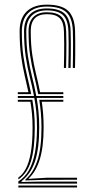

<svg xmlns="http://www.w3.org/2000/svg" viewBox="-20 -826 418 846"><path d="M60.8 -17V-26.8Q89 -43.8 107.1 -75.5Q125.2 -107.2 134.1 -154.2Q143 -201.2 143 -264.5Q143 -302.8 139.8 -334.6Q136.5 -366.5 131.2 -394.5H58.5V-403H129.8Q121.5 -446.5 111.1 -487.2Q100.8 -528 93.4 -576Q86 -624 86 -689Q86.2 -737 112.1 -762.9Q138 -788.8 186.2 -788.8Q241 -788.8 265.2 -765.5Q289.5 -742.2 291.2 -688.5Q292.2 -661.2 292.2 -634.9Q292.2 -608.5 291.9 -581.8Q291.5 -555 291 -526.8H281.2Q281.8 -555 282.1 -581.8Q282.5 -608.5 282.5 -634.8Q282.5 -661 281.5 -688Q280 -737.8 257.9 -759Q235.8 -780.2 186.2 -780.2Q142.8 -780.2 119.4 -756.6Q96 -733 95.8 -689Q95.8 -624.2 103.4 -576.6Q111 -529 121.2 -488.2Q131.5 -447.5 140 -403H259V-394.5H141.5Q146.5 -366.5 149.6 -334.6Q152.8 -302.8 152.8 -264.5Q152.8 -171.8 134.6 -116.4Q116.5 -61 74.8 -27.5V-24.2L156.2 -25.8H319.5V-17ZM58.5 -411.2V-419.8H105.2Q97.2 -457.8 88.1 -496.1Q79 -534.5 72.8 -580.8Q66.5 -627 66.5 -689Q66.5 -745.2 97.6 -775.4Q128.8 -805.5 186.2 -805.5Q251.2 -805.5 280.1 -778.4Q309 -751.2 310.8 -689Q311.5 -661.8 311.6 -635.2Q311.8 -608.8 311.4 -581.9Q311 -555 310.5 -526.8H300.8Q301.2 -555 301.6 -581.9Q302 -608.8 301.9 -635.2Q301.8 -661.8 301 -688.8Q299.2 -746.8 272.6 -771.9Q246 -797 186.2 -797Q133.2 -797 104.9 -769.1Q76.5 -741.2 76.2 -689Q76.2 -625.2 83.1 -578Q90 -530.8 99.6 -491.2Q109.2 -451.8 117.5 -411.2ZM148.2 -411.2Q140 -454.5 130 -494.6Q120 -534.8 112.9 -581Q105.8 -627.2 105.8 -689Q105.8 -729 126.6 -750.5Q147.5 -772 186.2 -772Q230.8 -772 250.5 -752.5Q270.2 -733 271.5 -687.8Q272.5 -661 272.5 -634.6Q272.5 -608.2 272.2 -581.6Q272 -555 271.2 -526.8H261.5Q262.2 -555 262.5 -581.6Q262.8 -608.2 262.8 -634.5Q262.8 -660.8 261.8 -687.5Q260.8 -728.2 243.1 -745.9Q225.5 -763.5 186.2 -763.5Q115.5 -763.5 115.5 -689Q115.5 -629.8 122.2 -584.9Q129 -540 138.6 -500.9Q148.2 -461.8 156.5 -419.8H259V-411.2ZM60.8 -35.2V-43.5Q80 -56.8 94 -83.1Q108 -109.5 115.8 -153.8Q123.5 -198 123.5 -264.5Q123.5 -297.2 120.9 -325Q118.2 -352.8 114 -377.8H58.5V-386.2H122.5Q127.2 -359.5 130.2 -329.8Q133.2 -300 133.2 -264.5Q133.2 -171.8 116.8 -116.9Q100.2 -62 60.8 -35.2ZM92.2 -31V-35.5Q124.8 -61.8 143.8 -116Q162.8 -170.2 162.8 -264.5Q162.8 -300 160 -329.9Q157.2 -359.8 153 -386.2H259V-377.8H164Q167.8 -353.2 170 -325.2Q172.2 -297.2 172.2 -264.8Q172.2 -178 155.1 -123.2Q138 -68.5 106.5 -40.2V-38L184.8 -42.8H319.5V-34.2L170.8 -33.5ZM60.8 0V-8.5H319.5V0Z"/></svg>

Font: Big Shoulders Inline Text Thin ExtraLight
Style: Regular
Weight: 250
Version: Version 2.002